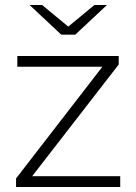

<svg xmlns="http://www.w3.org/2000/svg" viewBox="-20 -745 543 765"><path d="M44 0V-34L401 -496L414 -479H49V-522H453V-488L95 -26L80 -43H459V0ZM224 -607 98 -725H148L270 -624H234L356 -725H406L280 -607Z"/></svg>

Font: Montserrat Thin Light
Style: Regular
Weight: 300
Version: Version 9.000